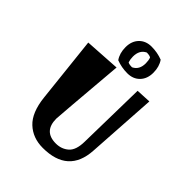

<svg xmlns="http://www.w3.org/2000/svg" viewBox="-258 -1052 1213 1213"><g transform="rotate(45 348.0 -445.5)"><path d="M342 24Q253 24 194.5 -31Q136 -86 123 -207L75 -650L313 -665Q272 -183 272 -168Q272 -54 381 -54Q431 -54 466 -84.5Q501 -115 502 -191L511 -655L611 -660L581 -190Q568 24 342 24ZM475 -897Q501 -860 501 -806Q501 -752 469.5 -719.5Q438 -687 386.5 -687Q335 -687 288 -705Q262 -742 262 -796Q262 -850 293.5 -882.5Q325 -915 376.5 -915Q428 -915 475 -897ZM425 -814Q425 -840 418 -859Q408 -867 381 -867Q337 -846 337 -787Q337 -763 344 -742Q354 -735 381 -735Q425 -756 425 -814Z"/></g></svg>

Font: Joti One
Style: Regular
Weight: 400
Designer: Eduardo Rodriguez Tunni
Foundry: Eduardo Rodriguez Tunni
Version: Version 1.001